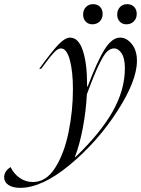

<svg xmlns="http://www.w3.org/2000/svg" viewBox="-195 -701 679 924"><path d="M-144 103Q-129 135 -100.5 155Q-72 175 -37 175Q27 175 70.5 106.5Q114 38 135 -65Q156 -168 156 -271Q156 -357 141 -412.5Q126 -468 98 -468Q84 -468 66 -449.5Q48 -431 3 -370H-6Q57 -457 88 -488.5Q119 -520 142 -520Q183 -520 203.5 -458Q224 -396 224 -297V-285H227Q273 -407 308.5 -463.5Q344 -520 383 -520Q414 -520 439 -489.5Q464 -459 464 -408Q464 -312 368.5 -164.5Q273 -17 140 93Q7 203 -98 203Q-134 203 -154.5 189Q-175 175 -175 152Q-175 123 -144 103ZM167 56Q288 -60 347 -164Q406 -268 406 -373Q406 -420 390.5 -444Q375 -468 354 -468Q336 -468 320 -452.5Q304 -437 281 -389.5Q258 -342 223 -247Q219 -168 204 -87.5Q189 -7 165 56ZM205 -631Q205 -653 218.5 -667Q232 -681 253 -681Q274 -681 286.5 -668Q299 -655 299 -634Q299 -612 285 -598Q271 -584 249 -584Q230 -584 217.5 -597Q205 -610 205 -631ZM417 -681Q438 -681 450.5 -668Q463 -655 463 -634Q463 -612 449 -598Q435 -584 413 -584Q394 -584 381.5 -597Q369 -610 369 -631Q369 -653 382.5 -667Q396 -681 417 -681Z"/></svg>

Font: Nyght Serif Light Italic
Style: Regular
Weight: 300
Italic angle: -16°
Designer: Maksym Kobuzan
Version: Version 0.410